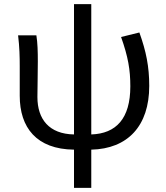

<svg xmlns="http://www.w3.org/2000/svg" viewBox="-20 -715 809 934"><path d="M569 -535C603 -439 614 -376 614 -295C614 -138 545 -65 424 -61V-695H340V-61C219 -63 162 -135 162 -243C162 -278 164 -357 164 -416C164 -464 163 -505 157 -543H68C75 -486 76 -438 76 -394V-249C76 -95 157 11 340 13V199H424V13C601 9 706 -102 706 -297C706 -391 691 -465 658 -557Z"/></svg>

Font: Squished Noto Sans CJK JP Regular
Style: Regular
Weight: 400
Designer: Ryoko NISHIZUKA (kana & ideographs); Paul D. Hunt (Latin, Greek & Cyrillic); Wenlong ZHANG (bopomofo); Sandoll Communica
Foundry: Adobe Systems Incorporated
Version: Version 1.004;PS 1.004;hotconv 1.0.82;makeotf.lib2.5.63406